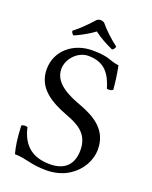

<svg xmlns="http://www.w3.org/2000/svg" viewBox="-153 -905 791 998"><g transform="rotate(20 242.5 -405.5)"><path d="M395 -631C337 -639 339 -658 241 -658C140 -658 51 -591 51 -485C51 -380 138 -332 226 -298C286 -275 360 -247 360 -149C360 -68 315 -26 235 -26C142 -26 82 -69 60 -168C47 -172 37 -170 27 -165C31 -88 35 -62 47 -13C110 -13 138 10 227 10C272 10 315 -1 350 -23C408 -59 444 -120 444 -184C444 -290 364 -337 282 -368C222 -390 122 -428 122 -512C122 -568 173 -624 232 -624C329 -624 360 -562 380 -496C391 -494 404 -495 413 -502C409 -550 405 -578 395 -631ZM248 -815C233 -823 223 -823 209 -815C178 -781 145 -746 108 -718C110 -709 113 -703 122 -697C160 -714 192 -731 229 -758C262 -733 296 -715 335 -697C344 -701 348 -709 351 -718C315 -745 278 -779 248 -815Z"/></g></svg>

Font: Libertinus Serif
Style: Regular
Weight: 400
Designer: Philipp H. Poll, Khaled Hosny
Foundry: Caleb Maclennan
Version: Version 7.050;RELEASE